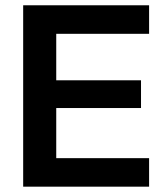

<svg xmlns="http://www.w3.org/2000/svg" viewBox="-20 -700 628 720"><path d="M66.9 0V-680.2H539.1V-573.2H190.9V-398.9H508.8V-294.9H190.9V-106.9H539.1V0Z"/></svg>

Font: TASA Orbiter Text SemiBold
Style: Regular
Weight: 600
Designer: Weizhong Zhang
Version: Version 1.000;Glyphs 3.1.2 (3151)